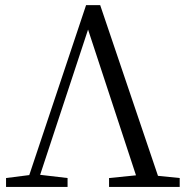

<svg xmlns="http://www.w3.org/2000/svg" viewBox="-20 -739 739 759"><path d="M3.9 0V-35.2L95.7 -46.9L320.3 -718.8H376L604.5 -43.9L690.4 -35.2V0H411.1V-35.2L517.6 -45.9L328.1 -622.1L138.7 -47.9L247.1 -35.2V0Z"/></svg>

Font: Bpmf GenRyu Min R
Style: R
Weight: 400
Foundry: But Ko
Version: Version 1.320